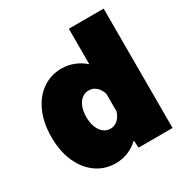

<svg xmlns="http://www.w3.org/2000/svg" viewBox="-172 -879 994 1031"><g transform="rotate(-30 325.0 -364.0)"><path d="M395 -520V-740H611V0H400L397 -46Q368 -18 331.5 -3Q295 12 254 12Q186 12 133.5 -25.5Q81 -63 52 -129.5Q23 -196 23 -282Q23 -368 52 -434.5Q81 -501 133.5 -538Q186 -575 254 -575Q293 -575 329.5 -560.5Q366 -546 395 -520ZM322 -163Q347 -163 366.5 -180.5Q386 -198 395 -228V-336Q386 -366 366.5 -383Q347 -400 322 -400Q297 -400 278.5 -385.5Q260 -371 249.5 -344Q239 -317 239 -282Q239 -247 249.5 -220Q260 -193 278.5 -178Q297 -163 322 -163Z"/></g></svg>

Font: Azeret Mono Black
Style: Regular
Weight: 900
Designer: Martin Vácha
Foundry: Displaay
Version: Version 1.000; Glyphs 3.0.3, build 3074